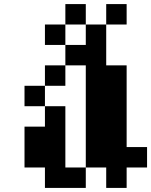

<svg xmlns="http://www.w3.org/2000/svg" viewBox="-20 -820 740 940"><path d="M400 0V-500H300V-600H500V-500H600V-100H700V0H600V100H500V0ZM100 0V-200H200V-300H300V0H400V100H200V0ZM100 -300V-400H200V-300ZM200 -400V-500H300V-400ZM200 -600H300V-700H400V-600H500V-700H600V-800H500V-700H400V-800H300V-700H200Z"/></svg>

Font: FT88 Gothique
Style: Regular
Weight: 400
Designer: Ange Degheest & Oriane Charvieux
Foundry: Velvetyne Type Foundry
Version: Version 1.000;FEAKit 1.0